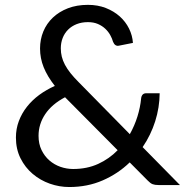

<svg xmlns="http://www.w3.org/2000/svg" viewBox="-20 -744 752 772"><path d="M241.5 -353Q188.5 -325 161.8 -285Q135 -245 135 -198Q135 -165.5 147 -140.8Q159 -116 178.5 -99Q198 -82 223 -73.2Q248 -64.5 274 -64.5Q330 -64.5 374.8 -85Q419.5 -105.5 453 -140ZM703.5 0H617Q602.5 0 593.5 -3.5Q584.5 -7 574 -18L501.5 -91Q454.5 -45.5 393.2 -18.8Q332 8 258.5 8Q218.5 8 180.2 -5.5Q142 -19 111.5 -44.8Q81 -70.5 62.5 -107.5Q44 -144.5 44 -191Q44 -226 55.8 -257.2Q67.5 -288.5 88.5 -315Q109.5 -341.5 138 -362.5Q166.5 -383.5 200.5 -398.5Q170 -437.5 155.5 -473.8Q141 -510 141 -549Q141 -585.5 154.2 -617.5Q167.5 -649.5 192.5 -673.2Q217.5 -697 253.2 -710.8Q289 -724.5 333.5 -724.5Q373 -724.5 405.5 -711.8Q438 -699 461.5 -678Q485 -657 498.8 -629.2Q512.5 -601.5 514.5 -571.5L459 -560.5Q442.5 -556.5 434.5 -576Q431 -589 423.2 -603Q415.5 -617 403.2 -628.5Q391 -640 373.8 -647.5Q356.5 -655 333.5 -655Q308.5 -655 288.2 -647Q268 -639 253.8 -624.8Q239.5 -610.5 232 -591.2Q224.5 -572 224.5 -549.5Q224.5 -532 228.5 -516Q232.5 -500 241.2 -483.5Q250 -467 263.5 -450Q277 -433 296 -414L502 -204.5Q521 -238.5 532.5 -275.2Q544 -312 547.5 -348.5Q548.5 -358 553.5 -363.5Q558.5 -369 567.5 -369H622Q621.5 -311.5 604 -256.2Q586.5 -201 553.5 -152.5Z"/></svg>

Font: Lato
Style: Regular
Weight: 400
Designer: Lukasz Dziedzic with Adam Twardoch and Botio Nikoltchev
Foundry: tyPoland Lukasz Dziedzic
Version: Version 2.015; 2015-08-06; http://www.latofonts.com/